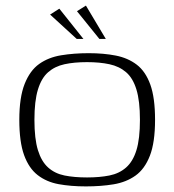

<svg xmlns="http://www.w3.org/2000/svg" viewBox="-20 -659 623 686"><path d="M287 7Q233 7 189.5 -1Q146 -9 114.5 -33.5Q83 -58 66 -105Q49 -152 49 -231Q49 -311 68 -359Q87 -407 120 -430.5Q153 -454 198.5 -461.5Q244 -469 297 -469Q350 -469 393.5 -460.5Q437 -452 468.5 -428Q500 -404 517 -357Q534 -310 534 -231Q534 -150 515.5 -102.5Q497 -55 464 -31.5Q431 -8 386 -0.5Q341 7 287 7ZM291 -25Q336 -25 371 -32Q406 -39 430.5 -60.5Q455 -82 467.5 -122.5Q480 -163 480 -231Q480 -298 467.5 -339Q455 -380 430.5 -401Q406 -422 371 -429.5Q336 -437 291 -437Q245 -437 210.5 -429.5Q176 -422 152 -401Q128 -380 115.5 -339Q103 -298 103 -231Q103 -163 115.5 -122.5Q128 -82 152 -60.5Q176 -39 210.5 -32Q245 -25 291 -25ZM254 -520 159 -607 192 -628 278 -520ZM335 -520 255 -619 287 -639 358 -520Z"/></svg>

Font: Genos Light
Style: Regular
Weight: 300
Designer: Robert E. Leuschke
Foundry: Robert E. Leuschke
Version: Version 1.010